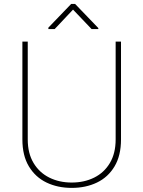

<svg xmlns="http://www.w3.org/2000/svg" viewBox="-20 -916 707 946"><path d="M549.8 -710.9H576.2V-229Q576.2 -149.4 544.4 -96.2Q512.7 -43 457.8 -16.6Q402.8 9.8 333.5 9.8Q264.2 9.8 209.2 -16.6Q154.3 -43 122.3 -96.2Q90.3 -149.4 90.3 -229V-710.9H116.7V-229Q116.7 -160.6 145.3 -113Q173.8 -65.4 222.9 -41Q272 -16.6 333.5 -16.6Q395 -16.6 444.1 -41Q493.2 -65.4 521.5 -113Q549.8 -160.6 549.8 -229ZM350.1 -896.5 464.4 -777.8V-772.9H431.2L339.8 -868.7L249.5 -772.9H218.3V-779.8L330.6 -896.5Z"/></svg>

Font: Vazirmatn RD UI Thin
Style: Regular
Weight: 100
Designer: Saber Rastikerdar
Foundry: Saber Rastikerdar
Version: Version 33.003